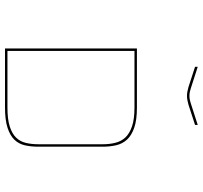

<svg xmlns="http://www.w3.org/2000/svg" viewBox="-42 -878 829 786"><g transform="rotate(90 373.0 -484.5)"><path d="M178 -90V-630H420Q471 -630 502.5 -619Q534 -608 551 -589.5Q568 -571 574 -545.5Q580 -520 580 -491V-226Q580 -197 574.5 -172Q569 -147 552 -129Q535 -111 503 -100.5Q471 -90 420 -90ZM420 -620H188V-100H420Q468 -100 497.5 -109.5Q527 -119 543 -135.5Q559 -152 564.5 -175.5Q570 -199 570 -226V-491Q570 -518 564 -542Q558 -566 542 -583Q526 -600 496.5 -610Q467 -620 420 -620ZM253 -879 340 -851Q347 -849 354.5 -847Q362 -845 372 -845Q382 -845 389.5 -847Q397 -849 404 -851L491 -879V-868L408 -841Q399 -839 391 -837Q383 -835 372 -835Q361 -835 353 -837Q345 -839 336 -841L253 -868Z"/></g></svg>

Font: Bungee Hairline
Style: Regular
Weight: 400
Designer: David Jonathan Ross
Foundry: David Jonathan Ross
Version: Version 1.000;PS 1.0;hotconv 1.0.72;makeotf.lib2.5.5900